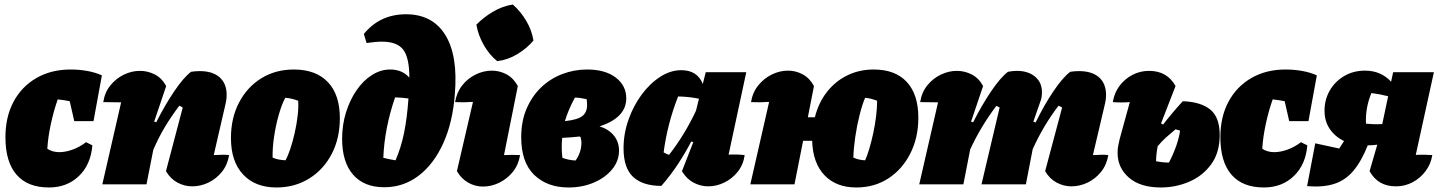

<svg xmlns="http://www.w3.org/2000/svg" viewBox="-20 -814 6362 848"><path d="M196 14Q102 14 53 -42.5Q4 -99 4 -208Q4 -298 40 -365Q76 -432 141 -469.5Q206 -507 292 -507Q330 -507 366 -500.5Q402 -494 430 -481L393 -279H308L288 -367Q263 -372 235 -375Q217 -324 204.5 -266Q192 -208 189 -157Q211 -142 242 -142Q269 -142 300 -153Q331 -164 360 -186L388 -172Q381 -87 328.5 -36.5Q276 14 196 14Z M432 0 515 -362Q490 -362 436 -363Q443 -407 468 -437.5Q493 -468 527.5 -484.5Q562 -501 598 -501Q633 -501 664 -485Q695 -469 714 -434L661 -277L670 -274Q709 -351 750 -411.5Q791 -472 824 -497Q844 -500 862 -500Q919 -500 950 -472.5Q981 -445 981 -395Q981 -374 975 -350L924 -129Q950 -130 963 -130.5Q976 -131 992 -129Q985 -86 960 -55Q935 -24 900.5 -7.5Q866 9 829 9Q795 9 764 -7.5Q733 -24 713 -58L787 -339Q780 -344 772 -347Q737 -301 708.5 -253.5Q680 -206 657 -152L627 0Z M1201 14Q1107 14 1053.5 -43.5Q1000 -101 1000 -204Q1000 -293 1036 -361.5Q1072 -430 1134.5 -468.5Q1197 -507 1278 -507Q1375 -507 1428 -451.5Q1481 -396 1481 -292Q1481 -203 1445 -134Q1409 -65 1345.5 -25.5Q1282 14 1201 14ZM1241 -106Q1252 -126 1262.5 -157.5Q1273 -189 1281.5 -226.5Q1290 -264 1294.5 -301.5Q1299 -339 1297 -369Q1284 -374 1269.5 -377.5Q1255 -381 1240 -382Q1225 -355 1211.5 -308Q1198 -261 1190.5 -210Q1183 -159 1184 -118Q1197 -112 1211 -109.5Q1225 -107 1241 -106Z M1677 13Q1588 13 1539.5 -42.5Q1491 -98 1491 -201Q1491 -262 1508 -317Q1525 -372 1554.5 -415Q1584 -458 1622.5 -482.5Q1661 -507 1703 -507Q1757 -507 1788 -471Q1788 -559 1761 -594.5Q1734 -630 1667 -630Q1638 -630 1599 -624L1587 -664Q1658 -751 1773 -751Q1890 -751 1946.5 -660Q2003 -569 1989 -400Q1980 -275 1938 -182Q1896 -89 1829 -38Q1762 13 1677 13ZM1673 -117Q1701 -110 1727 -106Q1751 -161 1764.5 -226.5Q1778 -292 1784 -379Q1758 -383 1725 -384Q1678 -247 1673 -117Z M2277 -129Q2270 -86 2245 -55Q2220 -24 2185 -7Q2150 10 2113 10Q2079 10 2048.5 -7Q2018 -24 1998 -58L2069 -364Q2028 -361 1990 -363Q1997 -406 2021.5 -437Q2046 -468 2081 -485Q2116 -502 2152 -502Q2187 -502 2217.5 -485.5Q2248 -469 2267 -434L2206 -129Q2241 -131 2277 -129ZM2245 -794Q2280 -763 2304.5 -721.5Q2329 -680 2336 -635Q2308 -601 2265 -575Q2222 -549 2176 -544Q2142 -571 2117 -614.5Q2092 -658 2084 -705Q2115 -737 2157 -762Q2199 -787 2245 -794Z M2491 14Q2397 14 2339.5 -41.5Q2282 -97 2282 -208Q2282 -279 2306 -334.5Q2330 -390 2370.5 -428.5Q2411 -467 2463.5 -487Q2516 -507 2573 -507Q2653 -507 2699.5 -471.5Q2746 -436 2746 -380Q2746 -294 2628 -256Q2669 -243 2691.5 -215Q2714 -187 2714 -149Q2714 -103 2683.5 -66Q2653 -29 2602.5 -7.5Q2552 14 2491 14ZM2573 -350Q2573 -361 2571 -376Q2557 -379 2544 -381Q2531 -383 2519 -383Q2489 -327 2475 -279Q2531 -285 2552 -301.5Q2573 -318 2573 -350ZM2461 -164Q2461 -138 2464 -117Q2489 -107 2522 -105Q2534 -121 2541 -141.5Q2548 -162 2548 -183Q2548 -195 2544 -209Q2542 -210 2540 -211Q2521 -209 2501.5 -207.5Q2482 -206 2463 -205Q2461 -186 2461 -164Z M2901 7Q2819 7 2776.5 -32.5Q2734 -72 2734 -159Q2734 -223 2755.5 -284.5Q2777 -346 2813.5 -395.5Q2850 -445 2895.5 -474.5Q2941 -504 2989 -504Q3060 -504 3084 -443L3097 -495H3276L3198 -131Q3234 -133 3269 -129Q3263 -86 3238 -55Q3213 -24 3178.5 -7.5Q3144 9 3108 9Q3074 9 3043 -7.5Q3012 -24 2992 -58L3042 -186L3033 -189Q3007 -139 2974.5 -89.5Q2942 -40 2901 7ZM2911 -141Q2923 -134 2935 -130Q2970 -175 2999.5 -223.5Q3029 -272 3054 -325L3067 -378Q3024 -387 2975 -388Q2928 -269 2911 -141Z M3294 0 3377 -364Q3336 -361 3297 -363Q3304 -406 3329 -437Q3354 -468 3389 -485Q3424 -502 3460 -502Q3495 -502 3525.5 -485.5Q3556 -469 3575 -434L3548 -296H3579Q3595 -360 3632 -407.5Q3669 -455 3722 -481Q3775 -507 3839 -507Q3934 -507 3985 -452Q4036 -397 4036 -294Q4036 -206 4000.5 -136Q3965 -66 3903.5 -26Q3842 14 3762 14Q3673 14 3621.5 -40Q3570 -94 3567 -192H3527L3489 0ZM3801 -106Q3810 -126 3819.5 -157.5Q3829 -189 3837 -226.5Q3845 -264 3849.5 -301.5Q3854 -339 3854 -369Q3841 -374 3828 -377.5Q3815 -381 3801 -382Q3789 -355 3777 -308Q3765 -261 3757.5 -210Q3750 -159 3749 -118Q3773 -107 3801 -106Z M4040 0 4123 -362Q4098 -362 4044 -363Q4051 -407 4076 -437.5Q4101 -468 4135.5 -484.5Q4170 -501 4206 -501Q4241 -501 4272 -485Q4303 -469 4322 -434L4269 -277L4278 -274Q4317 -351 4358 -411.5Q4399 -472 4432 -497Q4442 -499 4452 -500Q4462 -501 4471 -501Q4521 -501 4551.5 -475.5Q4582 -450 4582 -407Q4582 -397 4580.5 -386Q4579 -375 4574 -363L4544 -277L4554 -273Q4592 -351 4633 -411.5Q4674 -472 4707 -497Q4728 -500 4745 -500Q4803 -500 4834 -472.5Q4865 -445 4865 -395Q4865 -374 4859 -350L4807 -129Q4833 -130 4846 -130.5Q4859 -131 4875 -129Q4868 -86 4843 -55Q4818 -24 4783.5 -7.5Q4749 9 4712 9Q4678 9 4647 -7.5Q4616 -24 4596 -58L4671 -339Q4663 -344 4655 -347Q4620 -301 4592 -253.5Q4564 -206 4541 -155L4511 0H4315L4395 -339Q4388 -344 4380 -346Q4345 -299 4316.5 -251.5Q4288 -204 4265 -154L4235 0Z M5107 14Q5016 14 4966 -29.5Q4916 -73 4916 -139Q4916 -159 4919.5 -173.5Q4923 -188 4925 -199L4970 -363Q4932 -360 4895 -363Q4901 -403 4924 -434Q4947 -465 4981 -483Q5015 -501 5055 -501Q5135 -501 5172 -434L5108 -269L5117 -264Q5159 -318 5204 -367Q5284 -364 5325.5 -330Q5367 -296 5367 -218Q5367 -140 5329.5 -88.5Q5292 -37 5232.5 -11.5Q5173 14 5107 14ZM5086 -102Q5115 -96 5143 -96Q5183 -174 5192 -237Q5181 -241 5172 -243Q5150 -225 5130 -207Q5110 -189 5093 -168Q5086 -130 5086 -102Z M5562 14Q5468 14 5419 -42.5Q5370 -99 5370 -208Q5370 -298 5406 -365Q5442 -432 5507 -469.5Q5572 -507 5658 -507Q5696 -507 5732 -500.5Q5768 -494 5796 -481L5759 -279H5674L5654 -367Q5629 -372 5601 -375Q5583 -324 5570.5 -266Q5558 -208 5555 -157Q5577 -142 5608 -142Q5635 -142 5666 -153Q5697 -164 5726 -186L5754 -172Q5747 -87 5694.5 -36.5Q5642 14 5562 14Z M5753 8 5789 -181 5895 -158Q5906 -175 5916 -191Q5877 -210 5853.5 -244Q5830 -278 5830 -325Q5830 -374 5853 -414Q5876 -454 5916.5 -478Q5957 -502 6009 -502Q6079 -502 6124 -453L6133 -495H6313L6233 -130Q6267 -132 6306 -129Q6300 -90 6276.5 -58.5Q6253 -27 6219 -9Q6185 9 6145 9Q6066 9 6029 -58L6063 -175Q6041 -172 6021 -172Q5992 -100 5956.5 -58.5Q5921 -17 5871.5 -1.5Q5822 14 5753 8ZM6013 -268Q6047 -264 6085 -266L6111 -389Q6071 -399 6037 -403Q6010 -338 6013 -268Z"/></svg>

Font: Piazzolla Black
Style: Italic
Weight: 900
Italic angle: -11.3°
Designer: Juan Pablo del Peral
Foundry: Huerta Tipografica
Version: Version 1.330